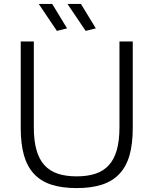

<svg xmlns="http://www.w3.org/2000/svg" viewBox="-20 -952 784 982"><path d="M418 -794 325 -932H394L470 -807ZM271 -794 178 -932H247L323 -807ZM86 -298V-740H153V-301Q153 -233 166.5 -185Q180 -137 207.5 -107Q235 -77 276 -63.5Q317 -50 372 -50Q427 -50 468 -63.5Q509 -77 536.5 -107Q564 -137 577.5 -185Q591 -233 591 -301V-740H659V-298Q659 -216 642.5 -158Q626 -100 590.5 -62.5Q555 -25 501 -7.5Q447 10 372 10Q297 10 243 -7.5Q189 -25 154 -62.5Q119 -100 102.5 -158Q86 -216 86 -298Z"/></svg>

Font: EncodeSans
Style: Light
Weight: 300
Designer: Pablo Impallari, Andres Torresi
Foundry: Pablo Impallari, Andres Torresi
Version: Version 1.000; ttfautohint (v1.4.1)